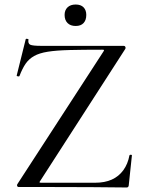

<svg xmlns="http://www.w3.org/2000/svg" viewBox="-20 -828 638 850"><path d="M57 -13 438 -600Q441 -605 440.5 -606.5Q440 -608 433 -608Q347 -608 288 -606.5Q229 -605 191.5 -599Q154 -593 131 -580Q108 -567 93.5 -546Q79 -525 66 -491Q65 -489 59 -490Q53 -491 54 -494L94 -655Q95 -657 101 -656Q107 -655 106 -653Q103 -635 114 -630Q125 -625 163 -625Q223 -625 310 -625Q397 -625 528 -625Q533 -625 535 -620.5Q537 -616 535 -612L158 -27Q154 -22 155 -20.5Q156 -19 163 -19Q241 -19 302.5 -19Q364 -19 401 -19Q444 -19 475 -33Q506 -47 526 -74.5Q546 -102 553 -140Q554 -143 559 -143Q564 -143 564 -140L550 -8Q550 -5 548 -1.5Q546 2 541 2Q467 1 384.5 0.5Q302 0 219.5 0Q137 0 62 0Q58 0 56 -4.5Q54 -9 57 -13ZM315 -713Q292 -713 279 -726Q266 -739 266 -762Q266 -783 279 -795.5Q292 -808 315 -808Q338 -808 350 -795.5Q362 -783 362 -762Q362 -739 350 -726Q338 -713 315 -713Z"/></svg>

Font: Cormorant Garamond Light Medium
Style: Regular
Weight: 500
Version: Version 4.001